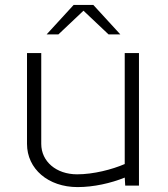

<svg xmlns="http://www.w3.org/2000/svg" viewBox="-20 -756 685 782"><path d="M170 -616H218L320 -712.4L422 -616H470L360 -736H280ZM90 -170C90 -67.9 176.5 6 296 6C361.5 6 431.2 -9.8 488.1 -32.7L490 0H546V-540H488V-87.9C436.3 -65.6 360.8 -46 294 -46C209.3 -46 148 -98.1 148 -170V-540H90Z"/></svg>

Font: Resamitz
Style: Regular
Weight: 500
Designer: gluk
Foundry: gluk
Version: Version 0.047